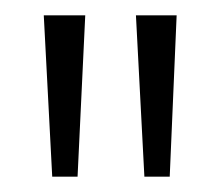

<svg xmlns="http://www.w3.org/2000/svg" viewBox="-20 -775 288 250"><path d="M168 -545 157 -755H210L201 -545ZM48 -545 37 -755H91L81 -545Z"/></svg>

Font: DM Sans 10pt ExtraLight
Style: Regular
Weight: 250
Version: Version 4.004;gftools[0.9.30]